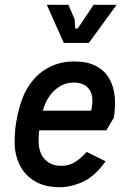

<svg xmlns="http://www.w3.org/2000/svg" viewBox="-20 -770 530 800"><path d="M229 10Q167 10 125 -15Q83 -40 62 -83Q41 -126 41 -177Q41 -219 46.5 -255Q52 -291 60 -318Q76 -381 109 -425Q142 -469 188 -491.5Q234 -514 289 -514Q344 -514 380 -495Q416 -476 435 -443Q454 -410 458 -367.5Q462 -325 454 -279L423 -227H123L133 -309H360Q373 -366 353 -396Q333 -426 287 -426Q241 -426 204.5 -391Q168 -356 153 -288Q149 -267 145.5 -246Q142 -225 141 -191Q139 -137 165 -108Q191 -79 235 -79Q264 -79 288 -92Q312 -105 341 -137L420 -98Q376 -36 326.5 -13Q277 10 229 10ZM246 -591 175 -750H265L291 -690L293 -656Q294 -650 298.5 -650Q303 -650 307 -656L370 -750H466L350 -591Z"/></svg>

Font: Finlandica Medium
Style: Italic
Weight: 500
Italic angle: -8°
Designer: Niklas Ekholm, Juho Hiilivirta, Jaakko Suomalainen
Foundry: Helsinki Type Studio
Version: Version 1.063